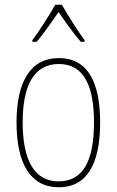

<svg xmlns="http://www.w3.org/2000/svg" viewBox="-20 -783 495 813"><path d="M242 -763H214C190 -720 143 -647 117 -613V-606H135C165 -640 202 -695 228 -732C255 -693 291 -641 322 -606H338V-613C319 -638 267 -718 242 -763ZM404 -264C404 -428 356 -537 229 -537C111 -537 50 -440 50 -265C50 -88 110 10 229 10C347 10 404 -87 404 -264ZM76 -265C76 -423 125 -512 229 -512C339 -512 378 -413 378 -265C378 -102 332 -15 228 -15C124 -15 76 -107 76 -265Z"/></svg>

Font: Noto Sans Gujarati UI Condensed Thin
Style: Regular
Weight: 100
Width: 3
Designer: Jelle Bosma - Monotype Design Team, Universal Thirst
Foundry: Monotype Imaging Inc.
Version: Version 2.106